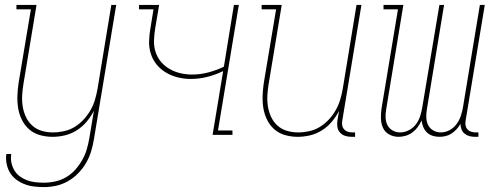

<svg xmlns="http://www.w3.org/2000/svg" viewBox="-20 -550 2040 783"><path d="M159 213Q139 213 118.5 210.5Q98 208 80 201Q62 194 46.5 182.5Q31 171 21 154.5Q11 138 7 118Q3 98 6 78H26Q23 96 26.5 113Q30 130 38.5 144.5Q47 159 60.5 169Q74 179 90 185Q106 191 123.5 193Q141 195 159 195Q182 195 205 190Q228 185 249 173Q270 161 286.5 142.5Q303 124 315 103Q327 82 333.5 60Q340 38 344 15L363 -98Q351 -75 333.5 -54Q316 -33 293 -18.5Q270 -4 244.5 2Q219 8 194 8Q168 8 143 1Q118 -6 99.5 -22Q81 -38 69.5 -61Q58 -84 54 -109Q50 -134 51 -160.5Q52 -187 56 -213L106 -512H47V-530H129L76 -210Q72 -187 70.5 -163Q69 -139 72.5 -116.5Q76 -94 85.5 -73.5Q95 -53 111.5 -38Q128 -23 150 -16.5Q172 -10 196 -10Q218 -10 241 -15Q264 -20 284.5 -32.5Q305 -45 321.5 -63Q338 -81 349.5 -101.5Q361 -122 367.5 -144Q374 -166 378 -189L434 -530H454L363 18Q359 43 351.5 67.5Q344 92 331 114.5Q318 137 299 156.5Q280 176 257 189Q234 202 209 207.5Q184 213 159 213Z M847 0 890 -260Q859 -245 825.5 -236.5Q792 -228 758 -228Q731 -228 705 -234.5Q679 -241 657 -254Q635 -267 619 -286.5Q603 -306 595 -331Q587 -356 588 -383.5Q589 -411 594 -438L606 -512H547V-530H629L613 -435Q609 -410 608 -385.5Q607 -361 614.5 -338Q622 -315 637 -297.5Q652 -280 672 -268.5Q692 -257 715.5 -251.5Q739 -246 764 -246Q796 -246 829 -254.5Q862 -263 893 -278L934 -530H954L869 -18H928V0Z M1194 8Q1168 8 1143 1Q1118 -6 1099.5 -22Q1081 -38 1069.5 -61Q1058 -84 1054 -109Q1050 -134 1051 -160.5Q1052 -187 1056 -213L1106 -512H1047V-530H1129L1076 -210Q1072 -187 1070.5 -163Q1069 -139 1072.5 -116.5Q1076 -94 1085.5 -73.5Q1095 -53 1111.5 -38Q1128 -23 1150 -16.5Q1172 -10 1196 -10Q1218 -10 1241 -15Q1264 -20 1284.5 -32.5Q1305 -45 1321.5 -63Q1338 -81 1349.5 -101.5Q1361 -122 1367.5 -144Q1374 -166 1378 -189L1434 -530H1454L1376 -59Q1374 -49 1375.5 -39.5Q1377 -30 1383 -23Q1389 -16 1398 -13Q1407 -10 1417 -10H1428V8H1414Q1400 8 1387.5 4Q1375 0 1366.5 -9.5Q1358 -19 1356 -32Q1354 -45 1356 -59L1363 -98Q1351 -75 1333.5 -54Q1316 -33 1293 -18.5Q1270 -4 1244.5 2Q1219 8 1194 8Z M1606 8Q1585 8 1567.5 -1.5Q1550 -11 1542 -28.5Q1534 -46 1533.5 -67Q1533 -88 1536 -108L1603 -512H1544V-530H1625L1555 -105Q1552 -88 1552.5 -71Q1553 -54 1560 -40Q1567 -26 1581 -18Q1595 -10 1612 -10Q1630 -10 1647.5 -19Q1665 -28 1676.5 -43.5Q1688 -59 1693.5 -76.5Q1699 -94 1702 -112L1772 -530H1791L1721 -105Q1718 -88 1718.5 -71Q1719 -54 1726 -40Q1733 -26 1747 -18Q1761 -10 1778 -10Q1796 -10 1813 -19Q1830 -28 1841.5 -43.5Q1853 -59 1859 -76.5Q1865 -94 1868 -112L1937 -530H1957L1879 -59Q1877 -49 1878.5 -39.5Q1880 -30 1886 -23Q1892 -16 1901 -13Q1910 -10 1920 -10H1931V8H1917Q1905 8 1894 5Q1883 2 1874.5 -5Q1866 -12 1862 -22.5Q1858 -33 1858 -45Q1858 -45 1858 -45Q1858 -45 1858 -45Q1851 -33 1842 -23Q1833 -13 1821.5 -5.5Q1810 2 1797 5Q1784 8 1772 8Q1757 8 1743.5 3.5Q1730 -1 1720.5 -10.5Q1711 -20 1706 -32.5Q1701 -45 1699 -59Q1693 -45 1684 -32.5Q1675 -20 1662.5 -10.5Q1650 -1 1635 3.5Q1620 8 1606 8Z"/></svg>

Font: Iosevka Slab Thin
Style: Italic
Weight: 100
Italic angle: -9°
Monospace: yes
Designer: Belleve Invis
Foundry: Belleve Invis
Version: Version 11.1.1; ttfautohint (v1.8.3)